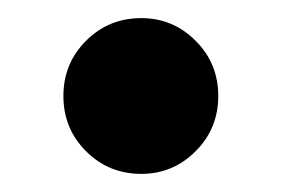

<svg xmlns="http://www.w3.org/2000/svg" viewBox="-20 -469 311 212"><path d="M136 -277Q100 -277 75 -302Q50 -327 50 -363Q50 -399 75 -424Q100 -449 136 -449Q171 -449 196 -424Q221 -399 221 -363Q221 -327 196 -302Q171 -277 136 -277Z"/></svg>

Font: Zen Old Mincho
Style: Bold
Weight: 700
Designer: Yoshimichi Ohira
Foundry: Positype
Version: Version 1.500